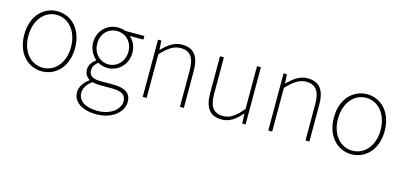

<svg xmlns="http://www.w3.org/2000/svg" viewBox="-69 -996 3577 1709"><g transform="rotate(15 1719.5 -141.5)"><path d="M293 13C419 13 527 -88 527 -262C527 -439 419 -540 293 -540C167 -540 59 -439 59 -262C59 -88 167 13 293 13ZM293 -20C181 -20 97 -118 97 -262C97 -407 181 -507 293 -507C405 -507 490 -407 490 -262C490 -118 405 -20 293 -20Z M861 257C1009 257 1104 169 1104 80C1104 -1 1051 -38 935 -38H818C737 -38 715 -71 715 -111C715 -147 737 -172 761 -191C785 -176 820 -167 850 -167C952 -167 1031 -249 1031 -354C1031 -414 1006 -463 969 -494H1095V-527H919C904 -533 880 -540 850 -540C749 -540 669 -461 669 -354C669 -290 703 -238 736 -209V-205C713 -189 678 -156 678 -108C678 -68 698 -40 725 -24V-20C676 15 645 64 645 110C645 198 727 257 861 257ZM850 -200C774 -200 707 -263 707 -354C707 -449 772 -507 850 -507C929 -507 994 -448 994 -354C994 -263 927 -200 850 -200ZM863 225C748 225 683 177 683 107C683 68 704 24 756 -11C785 -4 813 -2 820 -2H940C1023 -2 1067 22 1067 84C1067 153 989 225 863 225Z M1221 0H1257V-403C1324 -472 1372 -507 1437 -507C1527 -507 1564 -450 1564 -334V0H1600V-339C1600 -475 1549 -540 1441 -540C1368 -540 1313 -498 1259 -443H1257L1251 -527H1221Z M1951 13C2024 13 2079 -29 2132 -90H2134L2138 0H2169V-527H2133V-133C2068 -55 2019 -20 1954 -20C1865 -20 1828 -76 1828 -192V-527H1792V-188C1792 -51 1843 13 1951 13Z M2378 0H2414V-403C2481 -472 2529 -507 2594 -507C2684 -507 2721 -450 2721 -334V0H2757V-339C2757 -475 2706 -540 2598 -540C2525 -540 2470 -498 2416 -443H2414L2408 -527H2378Z M3146 13C3272 13 3380 -88 3380 -262C3380 -439 3272 -540 3146 -540C3020 -540 2912 -439 2912 -262C2912 -88 3020 13 3146 13ZM3146 -20C3034 -20 2950 -118 2950 -262C2950 -407 3034 -507 3146 -507C3258 -507 3343 -407 3343 -262C3343 -118 3258 -20 3146 -20Z"/></g></svg>

Font: Harano Aji Gothic CN ExtraLight
Style: Regular
Weight: 250
Foundry: Masamichi Hosoda
Version: HaranoAjiGothicCN-ExtraLight version 20230610;ttx 4.39.4